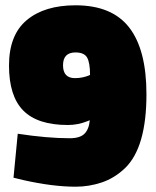

<svg xmlns="http://www.w3.org/2000/svg" viewBox="-20 -692 590 725"><path d="M243 -170Q282 -170 299 -187Q316 -204 319 -238L309 -234Q274 -220 236 -220Q122 -220 68 -274.5Q14 -329 14 -444.5Q14 -560 81 -616Q148 -672 265 -672Q403 -672 468 -588Q533 -504 533 -336Q533 -135 452 -57Q412 -19 364 -3Q316 13 266 13Q179 13 68 -12L31 -21L47 -187Q159 -170 243 -170ZM263 -397Q294 -397 320 -409Q320 -455 309 -474.5Q298 -494 265 -494Q218 -494 218 -445.5Q218 -397 263 -397Z"/></svg>

Font: Titillium Web
Style: Black
Weight: 900
Version: Version 1.001;PS 35.000;hotconv 1.0.70;makeotf.lib2.5.55311